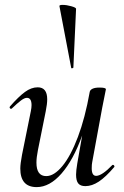

<svg xmlns="http://www.w3.org/2000/svg" viewBox="-20 -752 508 785"><path d="M106 -297Q109 -312 109 -322Q109 -352 90 -352Q80 -352 65.5 -341Q51 -330 29 -309Q27 -307 25 -307Q22 -307 20 -310.5Q18 -314 21 -317Q56 -357 82 -376Q108 -395 134 -395Q173 -395 173 -346Q173 -327 167 -297L135 -138Q129 -108 129 -87Q129 -32 169 -32Q201 -32 235 -73Q269 -114 298.5 -192Q328 -270 347 -377Q349 -385 359 -389.5Q369 -394 387 -394Q413 -394 413 -387L409 -367Q400 -324 398 -312L357 -89Q355 -80 355 -64Q355 -33 373 -33Q385 -33 402 -44.5Q419 -56 439 -77Q440 -78 442 -78Q445 -78 447 -74.5Q449 -71 447 -69Q412 -28 384 -9.5Q356 9 329 9Q309 9 300 -2Q291 -13 291 -38Q291 -54 296 -84L316 -198Q280 -98 231.5 -42.5Q183 13 130 13Q63 13 63 -63Q63 -82 70 -119ZM236 -732Q252 -732 271.5 -726.5Q291 -721 291 -716L280 -476Q280 -474 275.5 -473Q271 -472 271 -475L223 -727Q222 -732 236 -732Z"/></svg>

Font: CormorantInfant-MediumItalic
Style: Italic
Weight: 500
Italic angle: -10°
Designer: Christian Thalmann (Catharsis Fonts)
Foundry: Catharsis Fonts
Version: Version 3.303